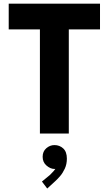

<svg xmlns="http://www.w3.org/2000/svg" viewBox="-20 -740 602 1064"><path d="M201.2 0V-599.6H361.3V0ZM28.3 -577.1V-719.7H534.2V-577.1ZM241.7 304.7 212.4 266.1 256.8 229.5Q265.1 221.7 275.4 210.2Q285.6 198.7 293.2 186.5Q300.8 174.3 300.8 164.6L318.4 164.1Q317.9 176.3 309.3 186.3Q300.8 196.3 281.7 196.3Q259.8 196.3 238 177.7Q216.3 159.2 216.3 128.9Q216.3 99.1 236.6 81.5Q256.8 64 281.7 64Q310.1 64 330.3 82.5Q350.6 101.1 350.6 139.2Q350.6 169.9 339.1 194.6Q327.6 219.2 313 236.1Q298.3 252.9 288.6 261.7Z"/></svg>

Font: Reddit Mono ExtraBold
Style: Regular
Weight: 800
Monospace: yes
Designer: Stephen Hutchings
Foundry: Reddit
Version: Version 1.014